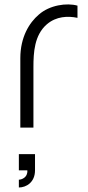

<svg xmlns="http://www.w3.org/2000/svg" viewBox="-20 -565 388 850"><path d="M70 -307.5V0H128V-267.5C128 -333 132 -409.5 187.5 -457.5C229 -493 280.5 -495 323 -486V-540C275.5 -553.5 199.5 -542.5 152 -500.5C109.5 -464.5 70 -400.5 70 -307.5ZM63.5 265C96 265 135 242.5 135 189V117.5H63.5V189H101C103.5 221.5 74.5 230.5 63.5 230.5Z"/></svg>

Font: Eudonet Light
Style: Regular
Weight: 300
Designer: Mikhail Sharanda
Foundry: Mikhail Sharanda
Version: Version 4.503;Glyphs 3.1.2 (3151)